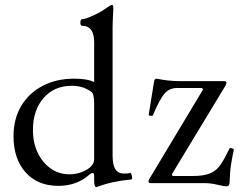

<svg xmlns="http://www.w3.org/2000/svg" viewBox="-20 -745 982 781"><path d="M372 16Q363 16 363 -9V-30Q363 -41 358 -41Q350 -41 343 -34Q292 11 217 11Q133 11 84 -44Q35 -99 35 -191Q35 -261 66 -313.5Q97 -366 153 -395.5Q209 -425 282 -425Q336 -425 363 -411V-573Q363 -640 314 -640Q307 -640 307 -653.5Q307 -667 314 -667Q322 -667 340.5 -674Q359 -681 379 -691.5Q399 -702 412 -712Q430 -725 436 -725Q441 -725 441 -711Q440 -685 439 -669Q438 -653 438 -636V-113Q438 -74 449.5 -56.5Q461 -39 484 -39Q491 -39 498 -39.5Q505 -40 510 -42Q512 -43 514.5 -36Q517 -29 517.5 -22.5Q518 -16 514 -15Q473 -11 440.5 -4Q408 3 372 16ZM262 -36Q302 -36 335 -56Q363 -74 363 -97V-324Q363 -364 351 -372Q318 -396 272 -396Q200 -396 157 -346Q114 -296 114 -217Q114 -164 133.5 -123.5Q153 -83 186.5 -59.5Q220 -36 262 -36ZM901 13Q893 13 867 7Q837 0 816 0H594Q584 0 584 -7Q584 -11 588 -18L806 -381L802 -387H700Q669 -387 650 -365Q630 -343 602 -276Q601 -273 592.5 -274Q584 -275 585 -279L606 -409Q607 -416 609 -420.5Q611 -425 617 -425Q641 -420 665 -417.5Q689 -415 711 -415H891Q901 -415 901 -409Q901 -404 898 -398L679 -36L682 -29H763Q809 -29 835 -40Q861 -51 877.5 -75.5Q894 -100 913 -140Q914 -144 922.5 -142Q931 -140 931 -136Q918 -74 916 -42.5Q914 -11 914 -4Q914 13 901 13Z"/></svg>

Font: Junicode SmExp
Style: Regular
Weight: 400
Width: 6
Designer: Peter S. Baker
Version: Version 2.205; ttfautohint (v1.8.4)